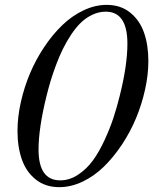

<svg xmlns="http://www.w3.org/2000/svg" viewBox="-20 -750 629 788"><path d="M418 -730Q475.1 -730 514.4 -698.2Q553.7 -666.5 571.3 -615.5Q588.9 -564.5 588.9 -499Q588.9 -443.4 575.4 -382.6Q562 -321.8 538.3 -264.9Q514.6 -208 480.2 -156.2Q445.8 -104.5 406.2 -65.9Q366.7 -27.3 319.1 -4.6Q271.5 18.1 223.1 18.1Q166 18.1 126.7 -13.4Q87.4 -44.9 69.6 -95.9Q51.8 -147 51.8 -212.9Q51.8 -269 65.4 -330.3Q79.1 -391.6 103 -448.5Q127 -505.4 161.4 -556.9Q195.8 -608.4 235.6 -646.7Q275.4 -685.1 322.8 -707.5Q370.1 -730 418 -730ZM414.1 -702.1Q386.2 -702.1 359.9 -689.9Q333.5 -677.7 312.5 -657.5Q291.5 -637.2 272.2 -608.2Q252.9 -579.1 238 -548.8Q223.1 -518.6 210 -483.2Q196.8 -447.8 187.7 -417.7Q178.7 -387.7 170.9 -356Q138.2 -224.1 138.2 -136.2Q138.2 -9.8 227.1 -9.8Q265.6 -9.8 300.5 -33Q335.4 -56.2 360.8 -90.8Q386.2 -125.5 408.7 -174.1Q431.2 -222.7 445.3 -265.6Q459.5 -308.6 471.2 -356Q502.9 -481.9 502.9 -570.8Q502.9 -702.1 414.1 -702.1Z"/></svg>

Font: Flanker Steampunk
Style: Italic
Weight: 400
Italic angle: -12°
Designer: Alexey Kryukov, Leonardo Di Lena
Foundry: Alexey Kryukov, Leonardo Di Lena
Version: 1.210